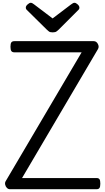

<svg xmlns="http://www.w3.org/2000/svg" viewBox="-20 -1356 755 1376"><path d="M51 0Q39 0 29.5 -9.5Q20 -19 17 -33Q14 -47 21 -58L565 -981H83Q68 -981 61.5 -990Q55 -999 55 -1021Q55 -1044 61.5 -1052.5Q68 -1061 83 -1061H652Q671 -1061 681.5 -1041Q692 -1021 682 -1004L138 -80H672Q687 -80 693 -71.5Q699 -63 699 -40Q699 -18 693 -9Q687 0 672 0ZM514 -1336Q524 -1336 536.5 -1324.5Q549 -1313 549 -1302Q549 -1300 548.5 -1296Q548 -1292 543 -1286L401 -1144Q394 -1138 385.5 -1131Q377 -1124 357 -1124Q338 -1124 330 -1131Q322 -1138 315 -1144L171 -1286Q166 -1292 165.5 -1296Q165 -1300 165 -1302Q165 -1313 178 -1324.5Q191 -1336 200 -1336Q207 -1336 212.5 -1332.5Q218 -1329 225 -1324L357 -1224L489 -1324Q497 -1329 502 -1332.5Q507 -1336 514 -1336Z"/></svg>

Font: Playwrite AR
Style: Regular
Weight: 400
Designer: Veronika Burian, José Scaglione
Foundry: TypeTogether
Version: Version 1.002